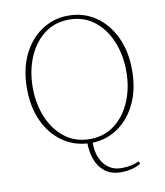

<svg xmlns="http://www.w3.org/2000/svg" viewBox="-95 -768 896 1043"><g transform="rotate(-10 353.0 -246.0)"><path d="M353 -9Q433 -9 491 -54Q549 -99 580 -173.5Q611 -248 611 -338Q611 -428 580 -503Q549 -578 491 -623Q433 -668 353 -668Q273 -668 215 -623Q157 -578 126 -503Q95 -428 95 -338Q95 -248 126 -173.5Q157 -99 215 -54Q273 -9 353 -9ZM492 198Q434 198 399.5 170.5Q365 143 350 100Q335 57 335 12Q257 7 195.5 -37.5Q134 -82 98.5 -159Q63 -236 63 -338Q63 -444 101 -523Q139 -602 205 -646Q271 -690 353 -690Q436 -690 501.5 -646Q567 -602 605 -523Q643 -444 643 -338Q643 -235 606.5 -157Q570 -79 507 -34.5Q444 10 364 13Q363 86 399 131Q435 176 494 176Q523 176 546.5 171Q570 166 592 156L598 170Q574 185 545.5 191.5Q517 198 492 198Z"/></g></svg>

Font: Source Serif Pro ExtraLight
Style: Regular
Weight: 200
Designer: Frank Grießhammer
Foundry: Adobe Systems Incorporated
Version: Version 3.001;hotconv 1.0.111;makeotfexe 2.5.65597